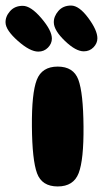

<svg xmlns="http://www.w3.org/2000/svg" viewBox="-66 -672 371 692"><path d="M235 -216Q234 -337 216.5 -384.5Q199 -432 142 -432Q85 -432 66.5 -384Q48 -336 49 -216Q50 -95 67.5 -47.5Q85 0 142 0Q199 0 217.5 -48Q236 -96 235 -216ZM72 -486Q42 -486 -1.5 -524.5Q-45 -563 -46 -590Q-47 -612 -30 -631.5Q-13 -651 16 -651Q45 -651 83 -606.5Q121 -562 121 -533Q121 -515 107 -500.5Q93 -486 72 -486ZM236 -487Q207 -487 168 -524.5Q129 -562 128 -590Q127 -612 144 -632Q161 -652 190 -652Q219 -652 252 -607.5Q285 -563 285 -534Q285 -516 271 -501.5Q257 -487 236 -487Z"/></svg>

Font: Cherry Bomb
Style: Regular
Weight: 400
Designer: satsuyako
Foundry: satsuyako
Version: Version 4.0